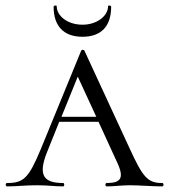

<svg xmlns="http://www.w3.org/2000/svg" viewBox="-22 -664 602 684"><path d="M272 -533C339 -533 374 -571 374 -640C374 -645 363 -646 363 -642C363 -607 323 -576 272 -576C219 -576 180 -607 180 -642C180 -646 169 -645 169 -640C169 -571 205 -533 272 -533ZM556 -12C504 -12 487 -32 439 -137L279 -483C276 -488 269 -488 267 -483L123 -132C80 -29 62 -12 3 -12C-3 -12 -3 0 3 0C42 0 63 -4 110 -4C152 -4 170 0 203 0C208 0 208 -12 203 -12C134 -12 112 -39 146 -123L189 -230H329L396 -84C422 -28 407 -12 358 -12C352 -12 352 0 358 0C386 0 410 -4 440 -4C477 -4 519 0 556 0C562 0 562 -12 556 -12ZM197 -248 255 -391 321 -248Z"/></svg>

Font: Cormorant SC
Style: Regular
Weight: 400
Designer: Christian Thalmann (Catharsis Fonts)
Version: Version 1.000;PS 001.000;hotconv 1.0.70;makeotf.lib2.5.58329